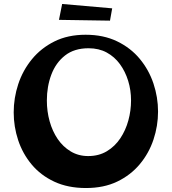

<svg xmlns="http://www.w3.org/2000/svg" viewBox="-20 -934 865 967"><path d="M413 13Q322 13 253.5 -19Q185 -51 139.5 -105.5Q94 -160 71.5 -228Q49 -296 49 -368Q49 -441 72 -510.5Q95 -580 141 -636Q187 -692 254.5 -725.5Q322 -759 411 -759Q501 -759 569.5 -726Q638 -693 684 -637.5Q730 -582 753 -513Q776 -444 776 -372Q776 -300 753 -231Q730 -162 684 -107Q638 -52 570.5 -19.5Q503 13 413 13ZM424 -148Q478 -148 518.5 -172.5Q559 -197 586 -237.5Q613 -278 626.5 -327.5Q640 -377 640 -428Q640 -480 625.5 -527Q611 -574 584 -611Q557 -648 517.5 -669.5Q478 -691 426 -691Q354 -691 307.5 -654.5Q261 -618 238.5 -558Q216 -498 216 -428Q216 -373 230 -323Q244 -273 270.5 -234Q297 -195 336 -171.5Q375 -148 424 -148ZM534 -830 277 -834 293 -914 545 -892Z"/></svg>

Font: Marhey Medium
Style: Regular
Weight: 500
Designer: Nur Syamsi & Bustanul Arifin
Foundry: Namelatype
Version: Version 1.000